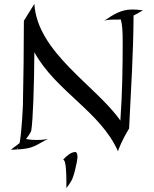

<svg xmlns="http://www.w3.org/2000/svg" viewBox="-20 -763 792 989"><path d="M141 -90C150 -143 156 -325 157 -494C267 -293 499 -187 588 17V15C591 6 606 -37 645 -101C654 -292 667 -485 668 -683C683 -690 698 -699 716 -710C694 -713 675 -714 660 -714C606 -714 566 -690 517 -656C531 -662 553 -662 576 -662C585 -662 594 -662 602 -663C609 -640 612 -610 612 -550C612 -417 610 -282 600 -142C474 -322 172 -492 157 -743L103 -656C103 -512 101 -369 98 -222C98 -222 93 -90 81 -26L36 8C46 8 56 8 65 7L74 -1C72 3 70 6 68 7C157 3 166 -18 227 -47C223 -46 201 -42 169 -42C153 -42 133 -43 114 -47C138 -77 141 -90 141 -90ZM68 7H65V8C66 8 67 8 68 7ZM379 50C379 40 379 20 367 20C346 20 319 43 305 60C320 59 322 130 322 174C322 189 322 201 322 206C331 195 339 182 346 171C360 152 377 72 379 50Z"/></svg>

Font: Quintessential
Style: Regular
Weight: 400
Designer: Astigmatic (AOETI)
Foundry: Astigmatic (AOETI)
Version: Version 1.000